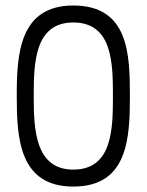

<svg xmlns="http://www.w3.org/2000/svg" viewBox="-20 -687 540 707"><path d="M250 -666.7C50.8 -666.7 41.7 -486.7 41.7 -333.3C41.7 -180 50 0 250 0C451.7 0 458.3 -180 458.3 -333.3C458.3 -486.7 454.2 -666.7 250 -666.7ZM250 -604.2C394.5 -604.2 395.8 -453.3 395.8 -333.3C395.8 -213.3 394.3 -62.5 250 -62.5C108.3 -62.5 104.2 -213.3 104.2 -333.3C104.2 -453.3 106.7 -604.2 250 -604.2Z"/></svg>

Font: Amy Mono
Style: Regular
Weight: 400
Monospace: yes
Version: Version 001.000